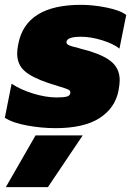

<svg xmlns="http://www.w3.org/2000/svg" viewBox="-38 -515 549 794"><path d="M-18 -28 10 -169Q45 -145 98 -128.5Q151 -112 197 -112Q226 -112 239.5 -116Q253 -120 253 -133Q253 -141 242.5 -145.5Q232 -150 202 -159L161 -172Q93 -195 63 -222Q33 -249 33 -294Q33 -310 38 -335Q70 -495 297 -495Q348 -495 404 -483.5Q460 -472 484 -453L456 -314Q431 -334 384.5 -348.5Q338 -363 297 -363Q241 -363 237 -343Q235 -334 246 -328.5Q257 -323 288 -316Q296 -313 307 -310.5Q318 -308 331 -304Q399 -283 428 -255Q457 -227 457 -183Q457 -167 452 -140Q438 -68 373.5 -26.5Q309 15 191 15Q134 15 74 4Q14 -7 -18 -28ZM109 45H304L160 259H-14Z"/></svg>

Font: Readiness ExtraBold
Style: Italic
Weight: 800
Italic angle: -12°
Designer: Katatrad Team
Foundry: CadsonDemak
Version: Version 1.00;January 16, 2020;FontCreator 12.0.0.2550 64-bit